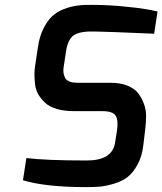

<svg xmlns="http://www.w3.org/2000/svg" viewBox="-20 -758 665 786"><path d="M74 -20 88 -111Q169 -101 335 -101Q440 -101 451 -174L459 -224Q465 -264 454 -283.5Q443 -303 399 -303H284Q243 -303 212.5 -312Q182 -321 165 -337Q148 -353 137 -371.5Q126 -390 123.5 -413Q121 -436 121 -453.5Q121 -471 124 -490L135 -563Q141 -607 157 -639.5Q173 -672 193 -691Q213 -710 242 -721Q271 -732 299 -735.5Q327 -739 362 -738Q426 -738 503 -730Q580 -722 625 -711L611 -620Q402 -629 369 -629Q312 -631 285 -615.5Q258 -600 250 -546L243 -499Q240 -484 239.5 -472.5Q239 -461 241.5 -452.5Q244 -444 246.5 -438.5Q249 -433 256 -429Q263 -425 267.5 -423Q272 -421 282.5 -420Q293 -419 299.5 -419Q306 -419 318 -419H435Q473 -419 501.5 -407.5Q530 -396 545 -377Q560 -358 569 -333.5Q578 -309 578 -283.5Q578 -258 575 -233L567 -166Q562 -119 543.5 -85Q525 -51 502.5 -33.5Q480 -16 446.5 -6Q413 4 389 6Q365 8 332 8Q167 8 74 -20Z"/></svg>

Font: Exo
Style: DemiBoldItalic
Weight: 600
Designer: Natanael Gama
Version: Version 1